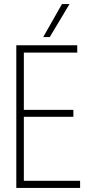

<svg xmlns="http://www.w3.org/2000/svg" viewBox="-20 -922 432 942"><path d="M60 0V-700H359V-664H97V-383H340V-349H97V-35H373V0ZM192 -740 284 -902H321L224 -740Z"/></svg>

Font: Georama SemiCondensed ExtraLight
Style: Regular
Weight: 200
Width: 4
Designer: Jean-Baptiste Levee
Foundry: Production Type
Version: Version 1.000